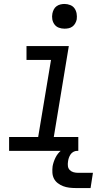

<svg xmlns="http://www.w3.org/2000/svg" viewBox="-20 -763 540 971"><path d="M26 0V-70H173L238 -460H114V-530H328L252 -70H376V0ZM306 -618Q291 -618 277.5 -623Q264 -628 255.5 -639.5Q247 -651 244.5 -665.5Q242 -680 245 -695Q247 -705 252 -715Q257 -725 266 -731.5Q275 -738 285.5 -740.5Q296 -743 306 -743Q321 -743 335 -737.5Q349 -732 357 -720.5Q365 -709 367.5 -694.5Q370 -680 368 -665Q366 -655 360.5 -645Q355 -635 346 -628.5Q337 -622 326.5 -620Q316 -618 306 -618ZM363 188Q346 188 330 186Q314 184 299.5 178.5Q285 173 272.5 163.5Q260 154 253 140.5Q246 127 245 110.5Q244 94 246 78Q250 56 260.5 34.5Q271 13 289 -2Q307 -17 329.5 -23.5Q352 -30 374 -30L369 0Q360 0 351 5Q342 10 336.5 18.5Q331 27 328 36Q325 45 324 54Q322 66 323.5 77.5Q325 89 333 97Q341 105 352 108Q363 111 375 111H450L438 188Z"/></svg>

Font: Iosevka Curly Oblique
Style: Regular
Weight: 400
Italic angle: -9°
Monospace: yes
Designer: Belleve Invis
Foundry: Belleve Invis
Version: Version 11.1.0; ttfautohint (v1.8.3)